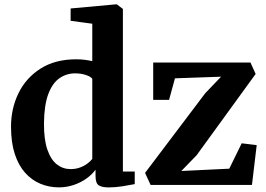

<svg xmlns="http://www.w3.org/2000/svg" viewBox="-20 -839 1207 871"><path d="M247.6 11Q203.2 11 163.9 -5.1Q124.6 -21.3 94.4 -54.7Q64.2 -88.2 47.1 -140.3Q30 -192.4 30 -264.4Q30 -346.6 63.8 -416Q97.6 -485.5 163.7 -527.7Q229.9 -570 326.2 -570Q345.9 -570 364.4 -567.7Q382.9 -565.3 398.6 -561.6V-731.4L300.4 -744.6V-800.6L506.3 -819.4H509.8L537.5 -798.5V-60.9H591.2V-3.8Q569.6 0.7 536.5 5.9Q503.5 11.2 472.4 11.2Q443 11.2 428.2 1.8Q413.4 -7.5 413.4 -40.9V-69Q397 -46.6 371.3 -28.5Q345.5 -10.3 313.7 0.3Q281.9 11 247.6 11ZM299.7 -71.9Q323.3 -71.9 342.6 -79Q362 -86 376.2 -96.8Q390.5 -107.5 398.6 -118V-481.7Q391.6 -491.5 369.4 -498.9Q347.2 -506.2 321 -506.2Q282 -506.2 250.2 -484.5Q218.4 -462.8 199.4 -413.2Q180.5 -363.7 179.5 -280.5Q178.9 -206.4 194.9 -160.3Q210.9 -114.1 238.3 -93Q265.7 -71.9 299.7 -71.9ZM983 -491.1 773.7 -483.7 747 -386.1H675V-555.4H1116.2L1139.7 -503.5L872 -134.8L802.6 -63.3L1020.1 -73.8L1076.4 -188.9L1144.5 -180.7L1123 0H663.3L638 -54.6L911.1 -416.1Z"/></svg>

Font: Merriweather 7pt Light
Style: Regular
Weight: 300
Designer: Eben Sorkin
Foundry: Eben Sorkin
Version: Version 2.200;gftools[0.9.31]